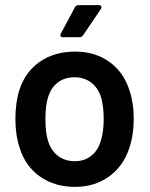

<svg xmlns="http://www.w3.org/2000/svg" viewBox="-20 -720 585 748"><path d="M57 -143Q40 -192 40 -257Q40 -321 56 -371Q79 -441 136 -480Q193 -519 273 -519Q349 -519 404.5 -480Q460 -441 483 -372Q501 -320 501 -258Q501 -195 484 -144Q461 -73 405 -32.5Q349 8 272 8Q193 8 136 -32Q79 -72 57 -143ZM373 -172Q384 -208 384 -256Q384 -305 374 -340Q362 -378 335 -398.5Q308 -419 270 -419Q232 -419 205 -398.5Q178 -378 167 -340Q157 -310 157 -256Q157 -202 167 -172Q178 -134 205.5 -113Q233 -92 272 -92Q309 -92 335.5 -113Q362 -134 373 -172ZM287 -700H365Q372 -700 374.5 -695.5Q377 -691 373 -685L304 -583Q299 -575 290 -575H225Q218 -575 216 -579Q214 -583 217 -589L272 -692Q276 -700 287 -700Z"/></svg>

Font: Barlow SemiBold
Style: Regular
Weight: 600
Designer: Jeremy Tribby
Foundry: Tribby Type
Version: Version 1.422